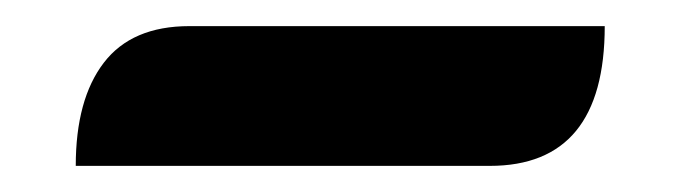

<svg xmlns="http://www.w3.org/2000/svg" viewBox="-20 -365 520 147"><path d="M125 -345H443Q443 -238 355 -238H38Q38 -289 59.5 -317Q81 -345 125 -345Z"/></svg>

Font: K2D
Style: Bold
Weight: 700
Designer: Katatrad Aksorn Co.,Ltd.
Foundry: Cadson Demak Co.,Ltd.
Version: Version 1.000; ttfautohint (v1.6)